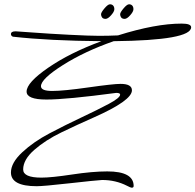

<svg xmlns="http://www.w3.org/2000/svg" viewBox="-20 -845 911 895"><path d="M171 -443Q171 -477 273 -541.5Q375 -606 510 -653Q871 -657 871 -718Q871 -735 827 -735Q705 -735 530 -680Q486 -678 442 -678Q398 -678 301.5 -683Q205 -688 132 -693.5Q59 -699 53 -699Q31 -699 31 -686Q31 -678 40 -674Q209 -655 453 -653Q306 -599 205 -529.5Q104 -460 104 -418Q104 -381 196.5 -381Q289 -381 522 -412Q540 -412 540 -404Q540 -389 487.5 -361Q435 -333 360.5 -298Q286 -263 211 -223.5Q136 -184 83.5 -135Q31 -86 31 -41Q31 23 151 23Q183 23 303 9.5Q423 -4 456 -6Q519 -6 572 21Q589 30 594 30Q603 30 603 22Q603 -46 480 -46Q411 -46 315.5 -31.5Q220 -17 173 -17Q88 -17 88 -55Q88 -101 140 -146.5Q192 -192 266.5 -228Q341 -264 416 -297Q595 -376 595 -424Q595 -454 542 -454Q508 -454 392 -437.5Q276 -421 223.5 -421Q171 -421 171 -443ZM492.5 -825Q502 -825 507.5 -819Q513 -813 513 -802Q513 -791 498 -774Q483 -757 472 -757Q461 -757 456 -763.5Q451 -770 451 -778.5Q451 -787 467 -806Q483 -825 492.5 -825ZM581.5 -825Q591 -825 596.5 -819Q602 -813 602 -802Q602 -791 587 -774Q572 -757 561 -757Q550 -757 545 -763.5Q540 -770 540 -778.5Q540 -787 556 -806Q572 -825 581.5 -825Z"/></svg>

Font: Mrs Saint Delafield
Style: Regular
Weight: 400
Designer: Alejandro Paul
Foundry: Alejandro Paul
Version: Version 1.000